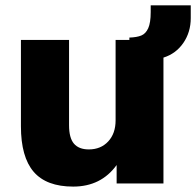

<svg xmlns="http://www.w3.org/2000/svg" viewBox="-20 -689 736 721"><path d="M58.6 -214.8V-539.1H239.3V-218.8Q239.3 -170.9 257.8 -149.4Q276.4 -127.9 313.5 -127.9Q358.4 -127.9 386.2 -157.7Q414.1 -187.5 414.1 -237.3V-539.1H465.8V-547.9Q494.1 -548.8 510.7 -555.7Q527.3 -562.5 536.6 -583Q545.9 -603.5 545.9 -643.6V-668.9H696.3V-621.1Q696.3 -568.4 668.5 -527.8Q640.6 -487.3 593.8 -472.7V0H418V-69.3Q359.4 11.7 254.9 11.7Q154.3 11.7 106.4 -43.9Q58.6 -99.6 58.6 -214.8Z"/></svg>

Font: Min Sans Black
Style: Regular
Weight: 900
Designer: Jinseong-Kim, NotoSansCJK, Nunito
Foundry: Jinseong-Kim
Version: Version 1.000